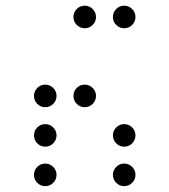

<svg xmlns="http://www.w3.org/2000/svg" viewBox="-20 -674 587 665"><path d="M273.4 -576.2Q257.3 -576.2 245.8 -587.6Q234.4 -599.1 234.4 -615.2Q234.4 -631.3 245.8 -642.8Q257.3 -654.3 273.4 -654.3Q289.6 -654.3 301 -642.8Q312.5 -631.3 312.5 -615.2Q312.5 -599.1 301 -587.6Q289.6 -576.2 273.4 -576.2ZM410.2 -576.2Q394 -576.2 382.6 -587.6Q371.1 -599.1 371.1 -615.2Q371.1 -631.3 382.6 -642.8Q394 -654.3 410.2 -654.3Q426.3 -654.3 437.7 -642.8Q449.2 -631.3 449.2 -615.2Q449.2 -599.1 437.7 -587.6Q426.3 -576.2 410.2 -576.2ZM136.7 -302.7Q120.6 -302.7 109.1 -314.2Q97.7 -325.7 97.7 -341.8Q97.7 -357.9 109.1 -369.4Q120.6 -380.9 136.7 -380.9Q152.8 -380.9 164.3 -369.4Q175.8 -357.9 175.8 -341.8Q175.8 -325.7 164.3 -314.2Q152.8 -302.7 136.7 -302.7ZM273.4 -302.7Q257.3 -302.7 245.8 -314.2Q234.4 -325.7 234.4 -341.8Q234.4 -357.9 245.8 -369.4Q257.3 -380.9 273.4 -380.9Q289.6 -380.9 301 -369.4Q312.5 -357.9 312.5 -341.8Q312.5 -325.7 301 -314.2Q289.6 -302.7 273.4 -302.7ZM136.7 -166Q120.6 -166 109.1 -177.5Q97.7 -189 97.7 -205.1Q97.7 -221.2 109.1 -232.7Q120.6 -244.1 136.7 -244.1Q152.8 -244.1 164.3 -232.7Q175.8 -221.2 175.8 -205.1Q175.8 -189 164.3 -177.5Q152.8 -166 136.7 -166ZM410.2 -166Q394 -166 382.6 -177.5Q371.1 -189 371.1 -205.1Q371.1 -221.2 382.6 -232.7Q394 -244.1 410.2 -244.1Q426.3 -244.1 437.7 -232.7Q449.2 -221.2 449.2 -205.1Q449.2 -189 437.7 -177.5Q426.3 -166 410.2 -166ZM136.7 -29.3Q120.6 -29.3 109.1 -40.8Q97.7 -52.2 97.7 -68.4Q97.7 -84.5 109.1 -95.9Q120.6 -107.4 136.7 -107.4Q152.8 -107.4 164.3 -95.9Q175.8 -84.5 175.8 -68.4Q175.8 -52.2 164.3 -40.8Q152.8 -29.3 136.7 -29.3ZM410.2 -29.3Q394 -29.3 382.6 -40.8Q371.1 -52.2 371.1 -68.4Q371.1 -84.5 382.6 -95.9Q394 -107.4 410.2 -107.4Q426.3 -107.4 437.7 -95.9Q449.2 -84.5 449.2 -68.4Q449.2 -52.2 437.7 -40.8Q426.3 -29.3 410.2 -29.3Z"/></svg>

Font: DatDot Light
Style: Regular
Weight: 300
Designer: GGBot
Version: 1.00